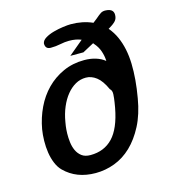

<svg xmlns="http://www.w3.org/2000/svg" viewBox="-104 -768 752 851"><g transform="rotate(-15 272.0 -342.5)"><path d="M323 -587Q311 -592 297.5 -594.5Q284 -597 267 -597Q248 -597 226.5 -592.5Q205 -588 182 -588Q157 -588 157 -614Q159 -628 175.5 -638Q192 -648 214 -654Q236 -660 258 -663Q280 -666 294 -666Q348 -666 393 -646L411 -660Q427 -674 436.5 -680Q446 -686 460 -685Q500 -683 494 -647Q492 -634 482 -624.5Q472 -615 458 -607L451 -603Q471 -579 483 -552Q507 -498 509 -427.5Q511 -357 496 -272Q484 -201 457.5 -150Q431 -99 396 -65.5Q361 -32 318.5 -16Q276 0 231 0Q143 0 88 -55Q73 -70 63.5 -93Q54 -116 50 -142.5Q46 -169 46.5 -197Q47 -225 51 -249Q60 -300 81.5 -345Q103 -390 136 -423.5Q169 -457 213 -477Q257 -497 310 -497Q339 -497 363 -489.5Q387 -482 404 -468V-472Q403 -492 395.5 -514Q388 -536 371 -555Q370 -556 369.5 -557Q369 -558 368 -559L316 -531H256ZM392 -281Q395 -299 396 -317Q397 -335 387 -343Q368 -385 345 -402.5Q322 -420 297 -420Q271 -420 249 -407.5Q227 -395 209 -373Q191 -351 178 -320.5Q165 -290 159 -254Q158 -250 156 -235.5Q154 -221 153.5 -202Q153 -183 155.5 -162Q158 -141 166 -123.5Q174 -106 189 -94.5Q204 -83 229 -83Q292 -83 331.5 -124.5Q371 -166 388 -257Z"/></g></svg>

Font: Jura
Style: Bold Italic
Weight: 700
Designer: Ed Merritt
Foundry: Ten by Twenty
Version: Version 1.007